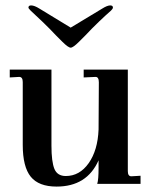

<svg xmlns="http://www.w3.org/2000/svg" viewBox="-20 -679 568 709"><path d="M189 10Q123 10 93.5 -26.5Q64 -63 64 -144V-376Q64 -395 51 -395L16 -393V-422H170V-141Q170 -82 181 -55Q192 -29 223 -29Q274 -29 307.5 -76.5Q341 -124 344 -201L345 -375Q345 -395 333 -395L289 -393V-422H452V-47Q452 -28 465 -28L499 -30V0H339Q344 -15 344 -60V-87Q301 10 189 10ZM210 -525 186 -549 163 -573Q133 -603 111 -623Q104 -629 93 -640Q85 -648 85 -651Q85 -659 95 -659Q107 -659 126 -647L241 -577L357 -647Q376 -659 387 -659Q397 -659 397 -651Q397 -647 390 -640Q385 -635 371 -623Q349 -603 319 -573L296 -549L272 -525Q250 -503 241 -503Q232 -503 210 -525Z"/></svg>

Font: UnnaMedium
Style: Regular
Weight: 500
Designer: Jorge de Buen Unna
Foundry: Omnibus-Type
Version: Version 2.008;hotconv 1.0.109;makeotfexe 2.5.65596